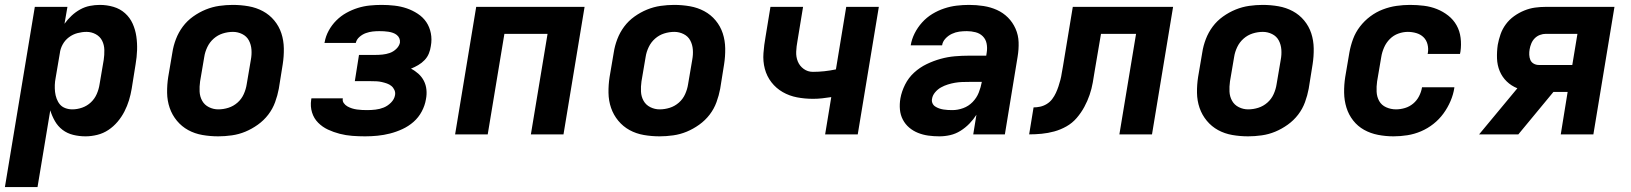

<svg xmlns="http://www.w3.org/2000/svg" viewBox="-33 -548 6653 783"><path d="M-13 215 109 -520H242L230 -451Q243 -469 259 -484Q275 -499 294 -509.5Q313 -520 333.5 -524Q354 -528 374 -528Q403 -528 430 -520Q457 -512 477 -494Q497 -476 508 -451.5Q519 -427 523 -399.5Q527 -372 526 -343.5Q525 -315 520 -286L504 -186Q500 -162 493 -139Q486 -116 474.5 -93.5Q463 -71 446.5 -51.5Q430 -32 409 -18Q388 -4 363.5 2Q339 8 316 8Q290 8 265.5 2Q241 -4 222 -18.5Q203 -33 191 -54Q179 -75 172 -98L120 215ZM262 -102Q282 -102 302 -109Q322 -116 337.5 -130.5Q353 -145 361.5 -164.5Q370 -184 373 -204L390 -304Q393 -324 392.5 -344.5Q392 -365 383.5 -382Q375 -399 357.5 -408.5Q340 -418 320 -418Q302 -418 283 -413Q264 -408 248 -396Q232 -384 222.5 -366.5Q213 -349 211 -331L194 -231Q191 -216 190.5 -201.5Q190 -187 191.5 -173Q193 -159 198 -145.5Q203 -132 211.5 -122Q220 -112 233.5 -107Q247 -102 262 -102Z M857 8Q824 8 792.5 2.5Q761 -3 734.5 -17.5Q708 -32 688.5 -55.5Q669 -79 659 -108Q649 -137 648.5 -169.5Q648 -202 653 -234L670 -334Q674 -361 684.5 -388.5Q695 -416 712.5 -439.5Q730 -463 754.5 -480.5Q779 -498 806 -509Q833 -520 861 -524Q889 -528 916 -528Q949 -528 980.5 -522.5Q1012 -517 1039 -502.5Q1066 -488 1085.5 -464.5Q1105 -441 1114.5 -412Q1124 -383 1124.5 -350.5Q1125 -318 1120 -286L1104 -186Q1099 -159 1089 -131.5Q1079 -104 1061 -80.5Q1043 -57 1018.5 -39.5Q994 -22 967.5 -11Q941 0 912.5 4Q884 8 857 8ZM857 -102Q878 -102 898.5 -108.5Q919 -115 935.5 -129.5Q952 -144 961 -164Q970 -184 973 -204L990 -304Q994 -325 992.5 -345.5Q991 -366 982 -383Q973 -400 955 -409Q937 -418 917 -418Q896 -418 875.5 -411.5Q855 -405 838.5 -390.5Q822 -376 812.5 -356Q803 -336 800 -316L783 -216Q780 -195 781 -174.5Q782 -154 791.5 -137Q801 -120 819 -111Q837 -102 857 -102Z M1456 8Q1429 8 1403 6Q1377 4 1352 -2.5Q1327 -9 1304.5 -19.5Q1282 -30 1264.5 -47.5Q1247 -65 1239.5 -89.5Q1232 -114 1236 -141L1237 -147H1365V-146Q1363 -136 1369 -127.5Q1375 -119 1384 -114Q1393 -109 1402.5 -106Q1412 -103 1422.5 -101.5Q1433 -100 1443.5 -99.5Q1454 -99 1465 -99Q1481 -99 1498.5 -101Q1516 -103 1532 -109.5Q1548 -116 1561.5 -129.5Q1575 -143 1578 -160Q1580 -171 1575.5 -181Q1571 -191 1563 -197.5Q1555 -204 1545 -207.5Q1535 -211 1524 -213.5Q1513 -216 1502 -216.5Q1491 -217 1480 -217H1414L1431 -324H1497Q1512 -324 1527 -325.5Q1542 -327 1556.5 -332Q1571 -337 1583 -348.5Q1595 -360 1598 -374Q1599 -384 1595.5 -392Q1592 -400 1585 -405.5Q1578 -411 1569.5 -414Q1561 -417 1551.5 -418.5Q1542 -420 1533 -420.5Q1524 -421 1514 -421Q1500 -421 1486.5 -419.5Q1473 -418 1459 -413Q1445 -408 1433 -397.5Q1421 -387 1418 -373H1290L1291 -376Q1295 -400 1307.5 -423Q1320 -446 1338.5 -464.5Q1357 -483 1379.5 -495.5Q1402 -508 1426 -515.5Q1450 -523 1474.5 -525.5Q1499 -528 1523 -528Q1550 -528 1576 -525Q1602 -522 1625.5 -514Q1649 -506 1670.5 -492Q1692 -478 1705.5 -458Q1719 -438 1724 -412.5Q1729 -387 1724 -360Q1722 -345 1716 -330Q1710 -315 1698.5 -303Q1687 -291 1672.5 -282.5Q1658 -274 1643 -268Q1659 -260 1673 -247.5Q1687 -235 1695.5 -218.5Q1704 -202 1706 -182.5Q1708 -163 1704 -143Q1700 -118 1687 -93.5Q1674 -69 1653.5 -51Q1633 -33 1608 -21.5Q1583 -10 1557.5 -3.5Q1532 3 1506.5 5.5Q1481 8 1456 8Z M1823 0 1909 -520H2351L2265 0H2132L2200 -410H2024L1956 0Z M2657 8Q2624 8 2592.5 2.5Q2561 -3 2534.5 -17.5Q2508 -32 2488.5 -55.5Q2469 -79 2459 -108Q2449 -137 2448.5 -169.5Q2448 -202 2453 -234L2470 -334Q2474 -361 2484.5 -388.5Q2495 -416 2512.5 -439.5Q2530 -463 2554.5 -480.5Q2579 -498 2606 -509Q2633 -520 2661 -524Q2689 -528 2716 -528Q2749 -528 2780.5 -522.5Q2812 -517 2839 -502.5Q2866 -488 2885.5 -464.5Q2905 -441 2914.5 -412Q2924 -383 2924.5 -350.5Q2925 -318 2920 -286L2904 -186Q2899 -159 2889 -131.5Q2879 -104 2861 -80.5Q2843 -57 2818.5 -39.5Q2794 -22 2767.5 -11Q2741 0 2712.5 4Q2684 8 2657 8ZM2657 -102Q2678 -102 2698.5 -108.5Q2719 -115 2735.5 -129.5Q2752 -144 2761 -164Q2770 -184 2773 -204L2790 -304Q2794 -325 2792.5 -345.5Q2791 -366 2782 -383Q2773 -400 2755 -409Q2737 -418 2717 -418Q2696 -418 2675.5 -411.5Q2655 -405 2638.5 -390.5Q2622 -376 2612.5 -356Q2603 -336 2600 -316L2583 -216Q2580 -195 2581 -174.5Q2582 -154 2591.5 -137Q2601 -120 2619 -111Q2637 -102 2657 -102Z M3332 0 3357 -152Q3338 -149 3319.5 -147Q3301 -145 3283 -145Q3249 -145 3217.5 -151Q3186 -157 3159 -172.5Q3132 -188 3113 -212.5Q3094 -237 3086 -267.5Q3078 -298 3080.5 -331.5Q3083 -365 3089 -398L3109 -520H3242L3219 -380Q3215 -359 3214 -337.5Q3213 -316 3220.5 -297.5Q3228 -279 3244.5 -267Q3261 -255 3282 -255Q3305 -255 3328.5 -257.5Q3352 -260 3376 -265L3418 -520H3551L3465 0Z M3798 8Q3775 8 3753 5Q3731 2 3711 -6Q3691 -14 3675 -27.5Q3659 -41 3649 -60Q3639 -79 3637 -101.5Q3635 -124 3639 -147Q3644 -175 3658 -203Q3672 -231 3695 -252Q3718 -273 3746 -286.5Q3774 -300 3803 -308Q3832 -316 3861 -318.5Q3890 -321 3919 -321H3989L3991 -334Q3994 -353 3990.5 -370.5Q3987 -388 3975 -400Q3963 -412 3945.5 -416.5Q3928 -421 3910 -421Q3894 -421 3879 -419Q3864 -417 3849 -410Q3834 -403 3822.5 -390.5Q3811 -378 3809 -363H3681Q3685 -388 3697 -412Q3709 -436 3727.5 -456.5Q3746 -477 3769 -491Q3792 -505 3817.5 -513.5Q3843 -522 3868.5 -525Q3894 -528 3919 -528Q3949 -528 3978 -523.5Q4007 -519 4032.5 -507.5Q4058 -496 4077.5 -476.5Q4097 -457 4108.5 -431Q4120 -405 4121 -376Q4122 -347 4117 -317L4065 0H3936L3949 -80Q3937 -61 3920.5 -44Q3904 -27 3884 -14.5Q3864 -2 3842 3Q3820 8 3798 8ZM3851 -99Q3873 -99 3895 -107Q3917 -115 3933.5 -132Q3950 -149 3958.5 -170.5Q3967 -192 3971 -214H3919Q3904 -214 3890 -213.5Q3876 -213 3861.5 -210.5Q3847 -208 3832.5 -203.5Q3818 -199 3804.5 -191.5Q3791 -184 3780.5 -171.5Q3770 -159 3768 -145Q3766 -136 3769.5 -127.5Q3773 -119 3780.5 -114Q3788 -109 3796.5 -106Q3805 -103 3814 -101.5Q3823 -100 3832.5 -99.5Q3842 -99 3851 -99Z M4532 0 4600 -410H4457L4432 -263Q4428 -237 4423.5 -211.5Q4419 -186 4410.5 -161Q4402 -136 4389 -112Q4376 -88 4358 -67Q4340 -46 4316 -32.5Q4292 -19 4266.5 -12Q4241 -5 4215 -2.5Q4189 0 4164 0L4182 -110Q4195 -110 4209 -113Q4223 -116 4236 -124Q4249 -132 4258 -144Q4267 -156 4273 -169Q4279 -182 4283.5 -195.5Q4288 -209 4291.5 -222.5Q4295 -236 4297 -250Q4299 -264 4302 -278L4342 -520H4751L4665 0Z M5057 8Q5024 8 4992.5 2.5Q4961 -3 4934.5 -17.5Q4908 -32 4888.5 -55.5Q4869 -79 4859 -108Q4849 -137 4848.5 -169.5Q4848 -202 4853 -234L4870 -334Q4874 -361 4884.5 -388.5Q4895 -416 4912.5 -439.5Q4930 -463 4954.5 -480.5Q4979 -498 5006 -509Q5033 -520 5061 -524Q5089 -528 5116 -528Q5149 -528 5180.5 -522.5Q5212 -517 5239 -502.5Q5266 -488 5285.5 -464.5Q5305 -441 5314.5 -412Q5324 -383 5324.5 -350.5Q5325 -318 5320 -286L5304 -186Q5299 -159 5289 -131.5Q5279 -104 5261 -80.5Q5243 -57 5218.5 -39.5Q5194 -22 5167.5 -11Q5141 0 5112.5 4Q5084 8 5057 8ZM5057 -102Q5078 -102 5098.5 -108.5Q5119 -115 5135.5 -129.5Q5152 -144 5161 -164Q5170 -184 5173 -204L5190 -304Q5194 -325 5192.5 -345.5Q5191 -366 5182 -383Q5173 -400 5155 -409Q5137 -418 5117 -418Q5096 -418 5075.5 -411.5Q5055 -405 5038.5 -390.5Q5022 -376 5012.5 -356Q5003 -336 5000 -316L4983 -216Q4980 -195 4981 -174.5Q4982 -154 4991.5 -137Q5001 -120 5019 -111Q5037 -102 5057 -102Z M5650 8Q5618 8 5587 2Q5556 -4 5530 -18.5Q5504 -33 5485.5 -56.5Q5467 -80 5458 -109Q5449 -138 5448.5 -170Q5448 -202 5453 -234L5470 -334Q5475 -362 5485 -389Q5495 -416 5513 -439.5Q5531 -463 5555 -481Q5579 -499 5606.5 -509.5Q5634 -520 5662 -524Q5690 -528 5717 -528Q5746 -528 5774 -524.5Q5802 -521 5827 -511Q5852 -501 5873 -484.5Q5894 -468 5907 -445Q5920 -422 5923.5 -394Q5927 -366 5923 -338L5921 -328H5789L5790 -332Q5793 -350 5788.5 -367.5Q5784 -385 5772 -396.5Q5760 -408 5743 -413Q5726 -418 5708 -418Q5689 -418 5669.5 -411Q5650 -404 5635 -389Q5620 -374 5611.5 -354.5Q5603 -335 5600 -316L5583 -216Q5580 -195 5581 -174Q5582 -153 5591.5 -136Q5601 -119 5620 -110.5Q5639 -102 5660 -102Q5678 -102 5696.5 -107.5Q5715 -113 5730 -125.5Q5745 -138 5754 -155.5Q5763 -173 5766 -191V-192H5898V-190Q5894 -163 5882.5 -136Q5871 -109 5853.5 -85Q5836 -61 5812.5 -42.5Q5789 -24 5762 -12.5Q5735 -1 5706.5 3.5Q5678 8 5650 8Z M6159 0H5999L6155 -188Q6130 -198 6111.5 -216Q6093 -234 6083 -258Q6073 -282 6072 -309.5Q6071 -337 6075 -365Q6079 -387 6086.5 -408.5Q6094 -430 6108 -449Q6122 -468 6141.5 -482Q6161 -496 6183 -505Q6205 -514 6227 -517Q6249 -520 6271 -520H6551L6465 0H6332L6360 -173H6302ZM6243 -283H6379L6400 -410H6271Q6259 -410 6247 -405.5Q6235 -401 6226 -392Q6217 -383 6212 -371Q6207 -359 6205 -347Q6203 -336 6203.5 -324.5Q6204 -313 6208 -303.5Q6212 -294 6221.5 -288.5Q6231 -283 6243 -283Z"/></svg>

Font: Iosevka Aile Extrabold Oblique
Style: Regular
Weight: 800
Italic angle: -9°
Designer: Belleve Invis
Foundry: Belleve Invis
Version: Version 31.1.0; ttfautohint (v1.8.4)